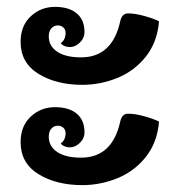

<svg xmlns="http://www.w3.org/2000/svg" viewBox="-20 -570 528 559"><path d="M40 -448Q40 -495 69.5 -522.5Q99 -550 140 -550Q181 -550 203.5 -531Q226 -512 226 -477Q226 -459 212.5 -446Q199 -433 184 -433Q175 -433 167 -436.5Q159 -440 157 -445Q163 -448 167 -456Q171 -464 171 -474Q171 -484 164.5 -490Q158 -496 148 -496Q137 -496 129.5 -487.5Q122 -479 122 -464Q122 -436 146.5 -419.5Q171 -403 216 -403Q307 -403 330 -508Q335 -531 353 -531Q374 -531 402 -523Q430 -515 443 -508Q438 -447 404.5 -405Q371 -363 321.5 -343Q272 -323 220 -323Q144 -323 92 -355Q40 -387 40 -448ZM40 -156Q40 -203 69.5 -230.5Q99 -258 140 -258Q181 -258 203.5 -239Q226 -220 226 -185Q226 -167 212.5 -154Q199 -141 184 -141Q175 -141 167 -144.5Q159 -148 157 -153Q163 -156 167 -164Q171 -172 171 -182Q171 -192 164.5 -198Q158 -204 148 -204Q137 -204 129.5 -195.5Q122 -187 122 -172Q122 -144 146.5 -127.5Q171 -111 216 -111Q307 -111 330 -216Q335 -239 353 -239Q374 -239 402 -231Q430 -223 443 -216Q438 -155 404.5 -113Q371 -71 321.5 -51Q272 -31 220 -31Q144 -31 92 -63Q40 -95 40 -156Z"/></svg>

Font: Krub
Style: Bold
Weight: 700
Version: Version 1.000; ttfautohint (v1.6)